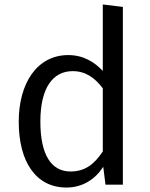

<svg xmlns="http://www.w3.org/2000/svg" viewBox="-20 -828 674 861"><path d="M441 -808V-510C404 -549 355 -581 286 -581C147 -581 64 -456 64 -282C64 -104 140 13 278 13C350 13 407 -24 443 -80L453 0H531V-797ZM296 -59C211 -59 161 -132 161 -283C161 -434 217 -509 306 -509C365 -509 406 -478 441 -432V-149C403 -92 362 -59 296 -59Z"/></svg>

Font: Glow Sans SC Normal Book
Style: Regular
Weight: 500
Designer: Ryoko NISHIZUKA (kana, bopomofo & ideographs); Paul D. Hunt (Latin, Greek & Cyrillic); Sandoll Communications, Soo-young
Version: Version 0.93